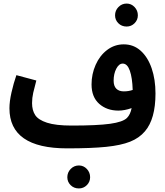

<svg xmlns="http://www.w3.org/2000/svg" viewBox="-20 -812 928 1078"><path d="M853 -287Q853 -144 794 -75Q762 -37 710.5 -16.5Q659 4 576 12.5Q493 21 357 21Q33 21 33 -204Q33 -242 44.5 -293Q56 -344 72 -390L184 -360Q173 -320 166.5 -291Q160 -262 160 -233Q160 -193 177.5 -166Q195 -139 244 -123Q293 -107 382 -107Q526 -107 598 -117Q670 -127 693 -150Q712 -169 719 -205Q679 -191 645 -191Q580 -191 537 -229Q494 -267 494 -338Q494 -396 517 -448Q540 -500 581.5 -531.5Q623 -563 675 -563Q730 -563 770 -527Q810 -491 831.5 -428.5Q853 -366 853 -287ZM675 -299Q702 -299 725 -307Q723 -375 709 -415Q695 -455 669 -455Q648 -455 633 -426.5Q618 -398 618 -359Q618 -329 633 -314Q648 -299 675 -299ZM626 -726Q626 -753 645 -772.5Q664 -792 691 -792Q717 -792 735.5 -772.5Q754 -753 754 -726Q754 -700 735.5 -681.5Q717 -663 691 -663Q663 -663 644.5 -681.5Q626 -700 626 -726ZM358 183Q358 156 377 136.5Q396 117 423 117Q449 117 467.5 136.5Q486 156 486 183Q486 209 467.5 227.5Q449 246 423 246Q395 246 376.5 227.5Q358 209 358 183Z"/></svg>

Font: Noto Sans Arabic Cond
Style: Bold
Weight: 700
Width: 3
Designer: Nadine Chahine
Foundry: Monotype Imaging Inc.
Version: Version 1.001